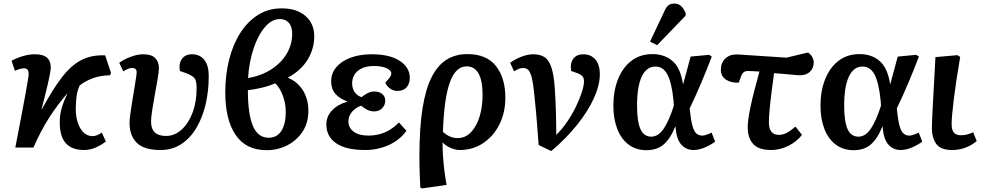

<svg xmlns="http://www.w3.org/2000/svg" viewBox="-20 -829 5546 1079"><path d="M452 14Q313 14 316 -145Q316 -185 327 -222.5Q338 -260 360 -306Q305 -243 258 -170.5Q211 -98 168 0H66Q105 -200 122.5 -297Q140 -394 141 -407Q142 -428 135.5 -436.5Q129 -445 115 -445Q94 -445 64 -431L45 -487Q70 -502 106.5 -513Q143 -524 177 -524Q269 -524 265 -444Q264 -424 250.5 -364.5Q237 -305 214 -217L216 -216Q277 -329 329 -396Q381 -463 438 -492Q495 -521 571 -518L604 -419L598 -406Q544 -405 501 -389Q458 -373 428 -349Q416 -323 411.5 -296Q407 -269 406 -228Q404 -157 430 -110.5Q456 -64 501 -64Q524 -64 552 -84L575 -34Q550 -14 518 0Q486 14 452 14Z M882 14Q789 14 748.5 -26.5Q708 -67 708 -139Q708 -154 712 -184.5Q716 -215 722 -252.5Q728 -290 734 -326Q740 -362 744 -388.5Q748 -415 748 -423Q748 -447 722 -447Q702 -447 673 -428L650 -476Q677 -496 715 -510Q753 -524 783 -524Q832 -524 852.5 -502.5Q873 -481 873 -447Q873 -426 866 -386Q859 -346 850.5 -299.5Q842 -253 835.5 -211Q829 -169 829 -145Q829 -65 913 -65Q961 -65 1000 -100Q1039 -135 1062 -195.5Q1085 -256 1085 -334Q1085 -374 1073.5 -389Q1062 -404 1028 -417L991 -430Q983 -469 1001.5 -496.5Q1020 -524 1059 -524Q1102 -524 1127.5 -493.5Q1153 -463 1153 -400Q1153 -317 1135.5 -242.5Q1118 -168 1083.5 -110Q1049 -52 998.5 -19Q948 14 882 14Z M1479 15Q1362 15 1304 -71Q1246 -157 1246 -309Q1246 -408 1267.5 -493.5Q1289 -579 1330.5 -644Q1372 -709 1430.5 -745.5Q1489 -782 1563 -782Q1648 -782 1697 -739Q1746 -696 1746 -625Q1746 -555 1709 -494Q1672 -433 1597 -392Q1650 -372 1681.5 -322.5Q1713 -273 1713 -207Q1713 -138 1680 -88.5Q1647 -39 1593.5 -12Q1540 15 1479 15ZM1374 -390Q1451 -404 1506.5 -440.5Q1562 -477 1592 -528.5Q1622 -580 1622 -638Q1622 -680 1603 -701Q1584 -722 1553 -722Q1508 -722 1469.5 -677.5Q1431 -633 1405.5 -557.5Q1380 -482 1374 -390ZM1490 -55Q1537 -55 1561.5 -94Q1586 -133 1586 -200Q1586 -249 1568.5 -294Q1551 -339 1526 -361Q1497 -347 1453 -336.5Q1409 -326 1373 -322Q1373 -189 1401 -122Q1429 -55 1490 -55Z M2032 14Q1924 14 1869 -24Q1814 -62 1814 -129Q1814 -175 1846.5 -209Q1879 -243 1931 -257V-259Q1888 -275 1864.5 -302Q1841 -329 1841 -372Q1841 -417 1870 -451.5Q1899 -486 1950.5 -505Q2002 -524 2069 -524Q2170 -524 2226.5 -487Q2283 -450 2283 -391Q2283 -360 2265.5 -339Q2248 -318 2214 -318Q2191 -318 2172.5 -331Q2154 -344 2145 -364Q2164 -385 2171.5 -395.5Q2179 -406 2179 -416Q2179 -434 2152 -446Q2125 -458 2081 -458Q2026 -458 1992.5 -432Q1959 -406 1959 -360Q1959 -332 1973 -311.5Q1987 -291 2012 -283Q2027 -296 2046 -305.5Q2065 -315 2083 -315Q2112 -315 2128.5 -300.5Q2145 -286 2145 -264Q2145 -238 2127.5 -220.5Q2110 -203 2083 -203Q2062 -203 2044 -212Q2026 -221 2010 -235Q1979 -225 1958.5 -201Q1938 -177 1938 -147Q1938 -111 1967.5 -89Q1997 -67 2051 -67Q2151 -67 2222 -141L2264 -94Q2227 -42 2165 -14Q2103 14 2032 14Z M2352 230 2342 225Q2340 185 2339 156Q2338 127 2337.5 102.5Q2337 78 2337 50Q2337 -110 2354.5 -220Q2372 -330 2406.5 -397Q2441 -464 2491 -494.5Q2541 -525 2606 -525Q2715 -525 2767.5 -457.5Q2820 -390 2820 -280Q2820 -198 2787.5 -131.5Q2755 -65 2696.5 -25.5Q2638 14 2563 14Q2540 14 2513 2.5Q2486 -9 2468 -28H2467Q2467 9 2470 53Q2473 97 2478.5 138.5Q2484 180 2490 210ZM2552 -53Q2596 -53 2627.5 -86.5Q2659 -120 2675.5 -175Q2692 -230 2692 -295Q2692 -456 2602 -456Q2541 -456 2508.5 -367.5Q2476 -279 2469 -88Q2507 -53 2552 -53Z M3078 20 3007 -14Q3004 -51 3002 -78.5Q3000 -106 2998 -133.5Q2996 -161 2992.5 -198.5Q2989 -236 2983 -294Q2977 -357 2969 -390Q2961 -423 2949.5 -435Q2938 -447 2920 -447Q2909 -447 2897.5 -443Q2886 -439 2869 -428L2847 -476Q2872 -495 2908 -509.5Q2944 -524 2978 -524Q3015 -524 3040 -508Q3065 -492 3079 -449.5Q3093 -407 3098 -329Q3102 -273 3104 -202Q3106 -131 3106 -71Q3139 -103 3167.5 -145Q3196 -187 3217 -230.5Q3238 -274 3250 -311.5Q3262 -349 3262 -373Q3262 -390 3253.5 -400Q3245 -410 3224 -418L3190 -430Q3183 -473 3201.5 -498.5Q3220 -524 3258 -524Q3301 -524 3326 -494.5Q3351 -465 3351 -412Q3351 -351 3318 -278Q3285 -205 3224 -128.5Q3163 -52 3078 20Z M3613 15Q3554 15 3512 -17Q3470 -49 3448.5 -105.5Q3427 -162 3427 -235Q3427 -318 3453 -383.5Q3479 -449 3528 -487Q3577 -525 3647 -525Q3715 -525 3760 -485.5Q3805 -446 3818 -356H3819Q3828 -389 3839 -429Q3850 -469 3861 -511L3965 -521L3980 -511Q3952 -437 3919.5 -360.5Q3887 -284 3856 -220L3859 -192Q3867 -121 3882 -94Q3897 -67 3927 -67Q3936 -67 3951 -72Q3966 -77 3979 -84L3999 -33Q3973 -14 3940.5 0Q3908 14 3878 14Q3835 14 3808 -17Q3781 -48 3776 -118H3775Q3747 -49 3709.5 -17Q3672 15 3613 15ZM3640 -61Q3679 -61 3709 -104.5Q3739 -148 3767 -235L3765 -264Q3755 -364 3731 -409.5Q3707 -455 3664 -455Q3613 -455 3586.5 -398.5Q3560 -342 3560 -235Q3560 -147 3579 -104Q3598 -61 3640 -61ZM3673 -575 3633 -595 3711 -760Q3722 -787 3735 -798Q3748 -809 3769 -809Q3792 -809 3807 -795.5Q3822 -782 3833 -756V-741Z M4315 14Q4242 14 4212 -20.5Q4182 -55 4182 -114Q4182 -153 4197.5 -227.5Q4213 -302 4248 -427Q4229 -428 4212.5 -429Q4196 -430 4183 -430Q4169 -430 4159.5 -423Q4150 -416 4144 -398L4132 -365Q4090 -362 4060.5 -381Q4031 -400 4031 -438Q4031 -476 4056.5 -500.5Q4082 -525 4126 -523L4400 -505L4521 -534Q4539 -521 4546 -506.5Q4553 -492 4553 -478Q4553 -447 4532.5 -426.5Q4512 -406 4477 -406Q4464 -406 4429.5 -409.5Q4395 -413 4330 -418Q4323 -366 4316 -312Q4309 -258 4305 -212.5Q4301 -167 4301 -141Q4301 -71 4358 -71Q4380 -71 4402.5 -83Q4425 -95 4450 -118L4487 -71Q4457 -32 4409.5 -9Q4362 14 4315 14Z M4777 15Q4718 15 4676 -17Q4634 -49 4612.5 -105.5Q4591 -162 4591 -235Q4591 -318 4617 -383.5Q4643 -449 4692 -487Q4741 -525 4811 -525Q4879 -525 4924 -485.5Q4969 -446 4982 -356H4983Q4992 -389 5003 -429Q5014 -469 5025 -511L5129 -521L5144 -511Q5116 -437 5083.5 -360.5Q5051 -284 5020 -220L5023 -192Q5031 -121 5046 -94Q5061 -67 5091 -67Q5100 -67 5115 -72Q5130 -77 5143 -84L5163 -33Q5137 -14 5104.5 0Q5072 14 5042 14Q4999 14 4972 -17Q4945 -48 4940 -118H4939Q4911 -49 4873.5 -17Q4836 15 4777 15ZM4804 -61Q4843 -61 4873 -104.5Q4903 -148 4931 -235L4929 -264Q4919 -364 4895 -409.5Q4871 -455 4828 -455Q4777 -455 4750.5 -398.5Q4724 -342 4724 -235Q4724 -147 4743 -104Q4762 -61 4804 -61Z M5331 14Q5265 14 5241 -21Q5217 -56 5217 -108Q5217 -137 5222 -233.5Q5227 -330 5237 -508L5361 -519L5376 -509Q5352 -368 5340 -270.5Q5328 -173 5328 -131Q5328 -99 5340.5 -84Q5353 -69 5381 -69Q5415 -69 5449 -86L5469 -36Q5408 14 5331 14Z"/></svg>

Font: Literata 12pt SemiBold
Style: Italic
Weight: 600
Italic angle: -2°
Designer: Latin by Veronika Burian and Jose Scaglione. Greek by Irene Vlachou. Cyrillic by Vera Evstafieva
Foundry: TypeTogether
Version: Version 3.002